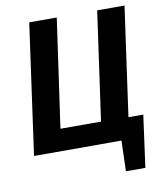

<svg xmlns="http://www.w3.org/2000/svg" viewBox="-92 -767 852 1003"><g transform="rotate(-10 334.0 -265.0)"><path d="M637.2 -691.9 556.2 -113.8H634.8L597.2 162.1H494.1L499 0H35.2L131.8 -691.9H277.8L195.8 -116.2H411.1L492.2 -691.9Z"/></g></svg>

Font: FiraGO SemiBold
Style: Italic
Weight: 600
Italic angle: -8°
Designer: bBox Type GmbH
Foundry: bBox Type GmbH
Version: Version 1.001;PS 001.001;hotconv 1.0.88;makeotf.lib2.5.64775